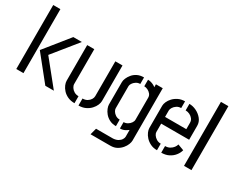

<svg xmlns="http://www.w3.org/2000/svg" viewBox="-115 -1176 2243 1832"><g transform="rotate(30 1006.5 -260.0)"><path d="M361 0 145 -269 360 -536H454L238 -269L455 0ZM41 0V-705H120V0Z M729 5V-72Q758 -72 779 -84.5Q800 -97 811.5 -115.5Q823 -134 823 -152V-536H902V-143Q902 -124 891.5 -99Q881 -74 859 -50Q837 -26 804.5 -10.5Q772 5 729 5ZM685 5Q642 5 609.5 -10Q577 -25 555.5 -48.5Q534 -72 523.5 -97.5Q513 -123 513 -143V-536H591V-152Q591 -135 603 -116Q615 -97 636 -84.5Q657 -72 685 -72Z M966 185 985 113H1172Q1204 111 1225.5 98.5Q1247 86 1257.5 68.5Q1268 51 1268 38V-37Q1262 -33 1250 -24.5Q1238 -16 1221 -9.5Q1204 -3 1181 -3V-73Q1204 -73 1223.5 -84.5Q1243 -96 1255.5 -114Q1268 -132 1268 -149V-392Q1268 -415 1254 -432Q1240 -449 1220 -458.5Q1200 -468 1181 -468V-540Q1200 -540 1217.5 -534.5Q1235 -529 1248.5 -521.5Q1262 -514 1268 -507V-540H1343V38Q1343 55 1333.5 79.5Q1324 104 1304 128Q1284 152 1254.5 168.5Q1225 185 1184 185ZM1137 -3Q1095 -3 1064.5 -19Q1034 -35 1014.5 -58.5Q995 -82 985.5 -106.5Q976 -131 976 -148V-397Q976 -415 986 -439Q996 -463 1015.5 -486.5Q1035 -510 1065 -525Q1095 -540 1137 -540V-468Q1111 -468 1091 -454.5Q1071 -441 1060.5 -424Q1050 -407 1050 -394V-149Q1050 -135 1060.5 -118Q1071 -101 1090.5 -88Q1110 -75 1137 -75Z M1591 0Q1549 0 1517.5 -15.5Q1486 -31 1464.5 -54.5Q1443 -78 1432.5 -103Q1422 -128 1422 -147V-393Q1422 -412 1432.5 -436.5Q1443 -461 1464.5 -484Q1486 -507 1517.5 -522.5Q1549 -538 1590 -538V-464Q1563 -464 1542.5 -450.5Q1522 -437 1510.5 -418.5Q1499 -400 1499 -385V-314H1733V-384Q1733 -409 1719 -427Q1705 -445 1683.5 -455.5Q1662 -466 1638 -466V-538Q1678 -538 1716.5 -519Q1755 -500 1781 -467.5Q1807 -435 1807 -394V-240H1499V-147Q1499 -133 1510.5 -115.5Q1522 -98 1543 -85Q1564 -72 1591 -72ZM1638 0V-73Q1668 -73 1689.5 -85.5Q1711 -98 1724 -115.5Q1737 -133 1741 -150L1808 -125Q1800 -93 1777 -64Q1754 -35 1719 -17.5Q1684 0 1638 0Z M1889 0V-705H1971V0Z"/></g></svg>

Font: Stick No Bills ExtraLight
Style: Regular
Weight: 400
Version: Version 2.000